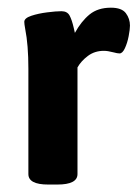

<svg xmlns="http://www.w3.org/2000/svg" viewBox="-20 -481 360 502"><path d="M54.2 -25.9V-301.3Q54.2 -363.8 45.9 -405.3Q43.5 -418.5 43.5 -423.8Q43.5 -433.6 61.8 -439.7Q80.1 -445.8 103.3 -448.7Q126.5 -451.7 140.6 -451.7Q155.8 -451.7 161.9 -440.4Q168 -429.2 172.9 -407.7L175.8 -395Q192.4 -425.3 214.1 -443.1Q235.8 -460.9 270 -460.9Q298.3 -460.9 309.1 -446.5Q319.8 -432.1 319.8 -414.1Q319.8 -404.3 316.4 -386.5Q313 -368.7 306.6 -355Q300.3 -341.3 292.5 -341.3Q287.1 -341.3 276.4 -344.2Q261.7 -348.1 251.5 -348.1Q227.5 -348.1 209.7 -334.7Q191.9 -321.3 182.6 -304.7V-25.9Q182.6 1.5 129.9 1.5H106Q54.2 1.5 54.2 -25.9Z"/></svg>

Font: Jaldi
Style: Bold
Weight: 400
Designer: Pablo Cosgaya and Nicolas Silva
Foundry: Omnibus-Type
Version: Version 1.007